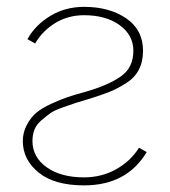

<svg xmlns="http://www.w3.org/2000/svg" viewBox="-20 -526 498 563"><path d="M46.9 -112.3Q46.9 -137.7 58.6 -159.7Q70.3 -181.6 86.4 -195.3Q102.5 -209 130.4 -221.7Q158.2 -234.4 178.2 -241.2Q198.2 -248 230.5 -256.8Q295.9 -275.4 333.5 -301.3Q371.1 -327.1 371.1 -377Q371.1 -422.9 331.1 -452.1Q291 -481.4 226.6 -481.4Q179.7 -481.4 142.1 -458.5Q104.5 -435.5 83 -398.4L60.5 -411.1Q83 -452.1 127 -479Q170.9 -505.9 226.6 -505.9Q300.8 -505.9 350.1 -472.2Q399.4 -438.5 399.4 -377Q399.4 -344.7 386.7 -320.8Q374 -296.9 347.7 -280.8Q321.3 -264.6 300.3 -256.3Q279.3 -248 242.2 -236.3Q211.9 -227.5 201.7 -224.1Q191.4 -220.7 165 -211.4Q138.7 -202.1 127.9 -194.3Q117.2 -186.5 102.1 -173.8Q86.9 -161.1 81.1 -146Q75.2 -130.9 75.2 -112.3Q75.2 -65.4 116.7 -35.6Q158.2 -5.9 226.6 -5.9Q277.3 -5.9 319.8 -29.3Q362.3 -52.7 387.7 -92.8L410.2 -80.1Q351.6 17.6 226.6 17.6Q139.6 17.6 93.3 -20Q46.9 -57.6 46.9 -112.3Z"/></svg>

Font: Gothic A1 Thin
Style: Regular
Weight: 250
Designer: HanYang I&C Co.,Ltd.
Foundry: HanYang I&C Co.,Ltd.
Version: Version 2.50